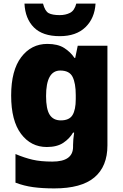

<svg xmlns="http://www.w3.org/2000/svg" viewBox="-20 -900 683 1067"><path d="M243 -656Q301 -656 336.5 -633.5Q372 -611 394 -578H398L412 -646H577V-92Q577 25 504.5 86Q432 147 282 147Q215 147 164 140Q113 133 66 115V-44Q116 -23 161 -12.5Q206 -2 271 -2Q386 -2 386 -84V-94Q386 -123 392 -163H386Q367 -130 332 -106.5Q297 -83 240 -83Q152 -83 97 -156Q42 -229 42 -369Q42 -509 98 -582.5Q154 -656 243 -656ZM315 -508Q236 -508 236 -366Q236 -294 256 -262.5Q276 -231 318 -231Q365 -231 383 -260.5Q401 -290 401 -349V-372Q401 -437 383.5 -472.5Q366 -508 315 -508ZM511 -880Q506 -798 454.5 -748.5Q403 -699 312 -699Q217 -699 168.5 -747.5Q120 -796 116 -880H219Q230 -838 250.5 -827Q271 -816 312 -816Q344 -816 369 -828.5Q394 -841 404 -880Z"/></svg>

Font: Noto Sans Kannada UI Black
Style: Regular
Weight: 900
Designer: Jelle Bosma - Monotype Design Team
Foundry: Monotype Imaging Inc.
Version: Version 2.005; ttfautohint (v1.8.4.7-5d5b)